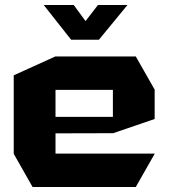

<svg xmlns="http://www.w3.org/2000/svg" viewBox="-20 -743 672 763"><path d="M109.4 0 34.6 -131.7V-132.7H594.6V-131.7L519.7 0ZM34.6 -132.7V-443.7L199.6 -518.5H200.6V-132.7ZM200.6 -213.1V-278.5H428.6V-213.7ZM200.6 -385.9V-518.5H519.7L594.6 -386.9V-385.9ZM428.6 -213.7V-385.9H594.6V-270.1L429.6 -213.7ZM262.7 -585.1 154.5 -722.2V-723.2H273L360.2 -604.2ZM263.1 -585.1 369.2 -723.2H485.8V-722.2L373.1 -585.1Z"/></svg>

Font: Foldit Thin
Style: Regular
Weight: 100
Designer: Sophia Tai
Foundry: Sophia Tai
Version: Version 1.003